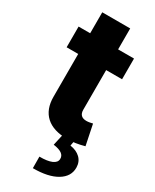

<svg xmlns="http://www.w3.org/2000/svg" viewBox="-230 -736 834 1031"><g transform="rotate(30 187.0 -220.5)"><path d="M348.6 -545.9V-417.5H250V-171.9Q250 -127.9 294.4 -127.9Q303.2 -127.9 314.5 -129.9Q325.7 -131.8 332.5 -133.8L358.4 -7.8Q302.7 7.8 254.4 7.8Q167.5 7.8 122.1 -33.4Q76.7 -74.7 76.7 -152.3V-417.5H4.9V-545.9H76.7V-675.8H250V-545.9ZM222.7 -2.9H292.5L286.6 29.3Q326.2 35.2 349.6 57.6Q373 80.1 373.5 116.2Q374 171.4 320.6 203.6Q267.1 235.8 172.4 235.4L171.9 164.1Q220.7 164.6 247.3 153.3Q273.9 142.1 274.9 120.1Q277.3 79.6 206.5 70.3Z"/></g></svg>

Font: Inter Tight ExtraBold
Style: Regular
Weight: 800
Designer: Rasmus Andersson
Foundry: rsms
Version: Version 3.004; ttfautohint (v1.8.4.7-5d5b)